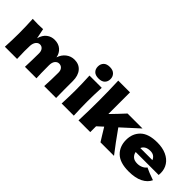

<svg xmlns="http://www.w3.org/2000/svg" viewBox="90 -1738 2657 2657"><g transform="rotate(45 1418.5 -410.0)"><path d="M815 0Q823 -131 823 -271Q823 -316 800.5 -341.5Q778 -367 741 -367Q707 -367 682.5 -337Q658 -307 658 -250V-251Q658 -74 663 0H438Q444 -147 444 -271Q444 -315 422.5 -341Q401 -367 368 -367Q333 -367 309.5 -337.5Q286 -308 282 -257Q280 -181 280 -149Q280 -81 284 0H45Q53 -144 53 -272Q53 -400 45 -546Q111 -543 146 -543Q183 -543 247 -546L277 -398Q300 -479 350 -517.5Q400 -556 465 -556Q543 -556 592.5 -513Q642 -470 654 -401Q677 -472 731 -514Q785 -556 854 -556Q944 -556 995 -495.5Q1046 -435 1046 -330V-164Q1046 -51 1048 0Z M1148 -717Q1148 -766 1178.5 -798Q1209 -830 1272 -830Q1332 -830 1364 -797.5Q1396 -765 1396 -717Q1396 -667 1365 -636Q1334 -605 1272 -605Q1209 -605 1178.5 -636Q1148 -667 1148 -717ZM1156 0Q1163 -161 1163 -266Q1163 -391 1155 -546H1395Q1387 -397 1387 -266Q1387 -156 1394 0Z M2192 -547 1944 -321Q2071 -141 2181 0H1916L1865 -82Q1815 -165 1799 -190L1716 -114V0H1486Q1494 -190 1494 -385Q1494 -581 1486 -778H1716V-354Q1813 -453 1899 -547Z M2681 -250H2355Q2363 -206 2394.5 -178.5Q2426 -151 2484 -151Q2526 -151 2563 -167.5Q2600 -184 2622 -214Q2689 -181 2800 -143Q2769 -73 2687.5 -31.5Q2606 10 2475 10Q2305 10 2223.5 -68.5Q2142 -147 2142 -275Q2142 -400 2223 -478Q2304 -556 2475 -556Q2577 -556 2652 -522Q2727 -488 2767 -427.5Q2807 -367 2807 -289Q2807 -263 2805 -250ZM2362 -334H2598Q2586 -366 2559 -385.5Q2532 -405 2489 -405Q2439 -405 2407 -386Q2375 -367 2362 -334Z"/></g></svg>

Font: Dela Gothic One
Style: Regular
Weight: 400
Designer: aratakana
Foundry: aratakana
Version: Version 1.004